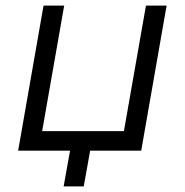

<svg xmlns="http://www.w3.org/2000/svg" viewBox="-20 -540 662 688"><path d="M136 -520 45 0H231L208 128H280L303 0H486L577 -520H503L424 -70H131L210 -520Z"/></svg>

Font: Fixel Display
Style: Italic
Weight: 400
Italic angle: -10°
Designer: AlfaBravo + MacPaw
Foundry: Kyrylo Tkachov, Marchela Mozhyna, Serhii Makarenko, Maria Weinstein, Zakhar Kryvoshyya
Version: Version 1.210;Glyphs 3.2 (3217)